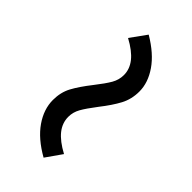

<svg xmlns="http://www.w3.org/2000/svg" viewBox="-4 -649 561 561"><g transform="rotate(-45 276.5 -368.5)"><path d="M259 -341.2Q230 -363.4 212.7 -373.1Q195.4 -382.8 176.4 -382.8Q151 -382.8 130.1 -366.2Q109.2 -349.6 90.4 -314.6L40.8 -349.4Q69.2 -399.6 105.2 -424.5Q141.2 -449.4 179.2 -449.4Q211 -449.4 235.8 -436.1Q260.6 -422.8 294.2 -396.4Q322.2 -374.4 339.9 -364.2Q357.6 -354 377.4 -354Q402 -354 422.9 -370.6Q443.8 -387.2 462.6 -422.2L512.2 -386.4Q483 -337 447.4 -312.5Q411.8 -288 375.4 -288Q343.6 -288 317.6 -301.8Q291.6 -315.6 259 -341.2Z"/></g></svg>

Font: 寒蝉端黑体 Light
Style: Regular
Weight: 300
Designer: ChillDuanSans {Warren2060}; 
Source Han Sans {Ryoko NISHIZUKA 西塚涼子 (kana, bopomofo & ideographs); Paul D. Hunt (Latin, G
Foundry: ChillType&Adobe
Version: Version 1.300;Glyphs 3.3 (3306)